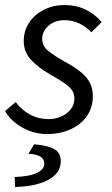

<svg xmlns="http://www.w3.org/2000/svg" viewBox="-22 -518 444 759"><path d="M163.2 12Q130.7 12 98.8 0.9Q66.9 -10.3 40.5 -30.8Q14.1 -51.4 -2.2 -78.9L39.9 -114.5Q63.2 -83.1 96.7 -65.1Q130.3 -47.1 169.4 -47.1Q197 -47.1 220.4 -57.6Q243.9 -68.1 258 -86.4Q272.1 -104.6 272.1 -127.9Q272.1 -145.9 263.7 -159.7Q255.3 -173.4 234.1 -188.2Q212.9 -202.9 175.5 -224.2Q129.6 -250.3 100.8 -281.5Q71.9 -312.7 71.9 -355.4Q71.9 -397.1 93.8 -429.4Q115.8 -461.7 152.6 -479.9Q189.5 -498.1 233.5 -498.1Q278.9 -498.1 315.8 -480.3Q352.8 -462.6 380 -430.7L339.2 -390.4Q318.9 -412.2 291.8 -425.2Q264.7 -438.2 232.2 -438.2Q194.3 -438.2 169.5 -416Q144.8 -393.9 144.8 -364.3Q144.8 -335.7 169.5 -316.2Q194.3 -296.6 231.1 -275.8Q272.2 -253.9 297.1 -233.5Q322 -213.1 333.5 -190.1Q345 -167.1 345 -138.3Q345 -92.7 321.3 -58.8Q297.6 -24.9 256.2 -6.5Q214.8 12 163.2 12ZM37.5 221.2 36.2 181.8Q96.8 179.4 125 165.1Q153.2 150.8 153.2 129.2Q153.2 111.3 138.4 101.5Q123.6 91.7 90.4 89.8L112.9 52.5Q156.3 56.4 178.9 65.2Q201.6 73.9 209.9 87.1Q218.2 100.2 218.2 118.9Q218.2 151.7 195.1 174.1Q172.1 196.4 131.2 208.1Q90.2 219.9 37.5 221.2Z"/></svg>

Font: Source Sans Variable
Style: Italic
Weight: 200
Italic angle: -11°
Designer: Paul D. Hunt
Foundry: Adobe Systems Incorporated
Version: Version 3.006;hotconv 1.0.111;makeotfexe 2.5.65597